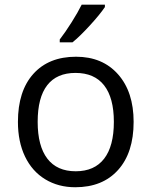

<svg xmlns="http://www.w3.org/2000/svg" viewBox="-20 -786 644 816"><path d="M547.9 -268.1Q547.9 -137.2 481.9 -63.7Q416 9.8 299.8 9.8Q228 9.8 172.4 -23.9Q116.7 -57.6 86.4 -120.6Q56.2 -183.6 56.2 -268.1Q56.2 -398.9 121.6 -471.9Q187 -544.9 303.2 -544.9Q415.5 -544.9 481.7 -470.2Q547.9 -395.5 547.9 -268.1ZM140.1 -268.1Q140.1 -165.5 181.2 -111.8Q222.2 -58.1 301.8 -58.1Q381.3 -58.1 422.6 -111.6Q463.9 -165 463.9 -268.1Q463.9 -370.1 422.6 -423.1Q381.3 -476.1 300.8 -476.1Q221.2 -476.1 180.7 -423.8Q140.1 -371.6 140.1 -268.1ZM233.9 -618.2Q257.3 -648.4 284.4 -691.4Q311.5 -734.4 327.1 -766.1H425.8V-755.9Q404.3 -724.1 361.8 -677.7Q319.3 -631.3 288.1 -606H233.9Z"/></svg>

Font: f01947593
Style: Regular
Weight: 400
Foundry: Ascender Corporation
Version: Version 1.10